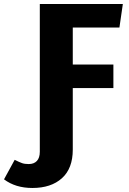

<svg xmlns="http://www.w3.org/2000/svg" viewBox="-133 -713 640 955"><path d="M229 -576V-392H431V-275H229V31Q229 125 175 173.5Q121 222 28 222Q-56 222 -113 179L-60 82Q-36 94 -23 98.5Q-10 103 10 103Q36 103 50.5 87.5Q65 72 65 42V-693H478L461 -576Z"/></svg>

Font: FiraGOUPP
Style: Bold
Weight: 700
Designer: bBox Type
Foundry: bBox Type GmbH
Version: Version 1.001